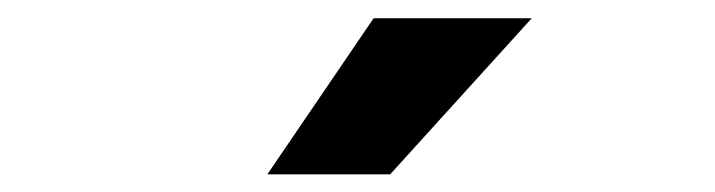

<svg xmlns="http://www.w3.org/2000/svg" viewBox="-20 -881 790 212"><path d="M275.2 -688.5 392.5 -860.8H567.1L410.8 -688.5Z"/></svg>

Font: Martian Mono SemiExpanded
Style: Regular
Weight: 400
Width: 6
Monospace: yes
Designer: Roman Shamin
Foundry: Evil Martians
Version: Version 1.000